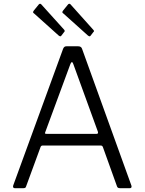

<svg xmlns="http://www.w3.org/2000/svg" viewBox="-20 -984 756 1004"><path d="M49 -14 310 -729Q313 -736 317 -739Q321 -742 328 -742H388Q405 -742 409 -729L667 -14Q668 -12 668 -9Q668 0 659 0H607Q595 0 592 -9L518 -215Q515 -223 507 -223H203Q195 -223 192 -215L116 -8Q114 0 103 0H57Q52 0 49.5 -3.5Q47 -7 49 -14ZM485 -284Q495 -284 492 -295L363 -650Q360 -659 356 -659Q352 -659 348 -649L217 -294Q215 -290 215 -288Q215 -284 223 -284ZM195 -962 316 -828Q321 -821 315 -816L302 -799Q299 -794 295 -794Q293 -794 287 -798L160 -912Q153 -916 153 -921Q153 -923 157 -929L183 -961Q189 -967 195 -962ZM348 -962 468 -828Q475 -821 468 -816L455 -799Q452 -794 448 -794Q446 -794 440 -798L313 -912Q306 -916 306 -921Q306 -923 310 -929L336 -961Q342 -967 348 -962Z"/></svg>

Font: Libre Franklin Light
Style: Regular
Weight: 300
Designer: Pablo Impallari, Rodrigo Fuenzalida
Foundry: Impallari Type
Version: Version 1.002; ttfautohint (v1.5)